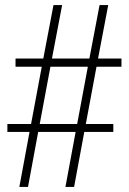

<svg xmlns="http://www.w3.org/2000/svg" viewBox="-20 -734 508 754"><path d="M56 0 96 -216H9V-247H102L144 -472H41V-504H150L190 -714H224L184 -504H331L371 -714H405L365 -504H457V-472H359L317 -247H425V-216H311L271 0H237L277 -216H130L90 0ZM136 -247H283L325 -472H178Z"/></svg>

Font: Noto Serif Myanmar Condensed ExtraLight
Style: Regular
Weight: 200
Width: 3
Designer: Ben Mitchell and the Monotype Design Team
Foundry: Monotype Imaging Inc.
Version: Version 2.106; ttfautohint (v1.8.4.7-5d5b)